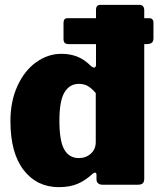

<svg xmlns="http://www.w3.org/2000/svg" viewBox="-20 -762 666 792"><path d="M613 -669V-604Q613 -591 606 -585.5Q599 -580 584 -580H575V-25Q575 -12 569 -6Q563 0 548 0H403Q392 0 385 -5.5Q378 -11 378 -23V-42Q378 -46 376 -48Q374 -50 372 -50Q369 -50 363 -46Q332 -17 299.5 -3.5Q267 10 223 10Q132 10 77.5 -60.5Q23 -131 23 -263Q23 -344 52 -407.5Q81 -471 129.5 -505.5Q178 -540 233 -540Q269 -540 298.5 -528.5Q328 -517 357 -488Q364 -483 368 -483Q376 -483 376 -496V-580H264Q252 -580 247 -585Q242 -590 242 -602V-667Q242 -687 258 -687H376V-721Q376 -742 394 -742H556Q565 -742 570 -736Q575 -730 575 -719V-687H597Q604 -687 608.5 -682Q613 -677 613 -669ZM375 -378Q358 -398 342.5 -407Q327 -416 305 -416Q267 -416 246 -381Q225 -346 225 -264Q225 -181 245 -145.5Q265 -110 305 -110Q335 -110 355 -128.5Q375 -147 375 -176Z"/></svg>

Font: Libre Franklin Black
Style: Regular
Weight: 900
Designer: Pablo Impallari, Rodrigo Fuenzalida
Foundry: Impallari Type
Version: Version 1.002; ttfautohint (v1.5)